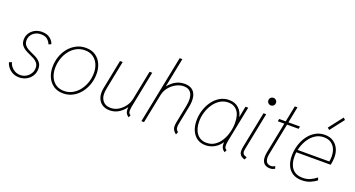

<svg xmlns="http://www.w3.org/2000/svg" viewBox="-48 -1373 3691 1998"><g transform="rotate(20 1798.0 -373.5)"><path d="M182.6 7.8Q143.1 7.8 112.1 -7.6Q81.1 -22.9 60.1 -48.6Q39.1 -74.2 30.3 -104.5L59.6 -116.2Q69.3 -76.2 104.5 -47.9Q139.6 -19.5 185.1 -19.5Q219.2 -19.5 248.3 -36.1Q277.3 -52.7 294.9 -80.8Q312.5 -108.9 312.5 -142.6Q312.5 -175.3 296.6 -195.8Q280.8 -216.3 256.1 -230Q231.4 -243.7 203.4 -255.6Q175.3 -267.6 150.6 -282.5Q126 -297.4 110.1 -320.3Q94.2 -343.3 94.2 -379.4Q94.2 -419.9 115 -451.7Q135.7 -483.4 170.4 -501.5Q205.1 -519.5 247.6 -519.5Q304.2 -519.5 338.6 -491.7Q373 -463.9 380.9 -431.6L353 -419.9Q342.8 -448.7 317.4 -470.5Q292 -492.2 247.1 -492.2Q193.8 -492.2 158.9 -460.4Q124 -428.7 124 -382.3Q124 -350.6 139.6 -330.6Q155.3 -310.5 180.2 -296.9Q205.1 -283.2 232.9 -271.5Q260.7 -259.8 285.6 -244.1Q310.5 -228.5 326.2 -204.8Q341.8 -181.2 341.8 -143.1Q341.8 -100.1 320.3 -65.9Q298.8 -31.7 262.9 -12Q227.1 7.8 182.6 7.8Z M668.5 7.8Q606 7.8 562.3 -22.2Q518.6 -52.2 495.8 -102.5Q473.1 -152.8 473.1 -214.4Q473.1 -274.4 491.9 -329.3Q510.7 -384.3 545.7 -427Q580.6 -469.7 628.4 -494.6Q676.3 -519.5 733.9 -519.5Q797.4 -519.5 840.8 -490.2Q884.3 -460.9 906.7 -411.4Q929.2 -361.8 929.2 -300.8Q929.2 -240.7 910.2 -185.3Q891.1 -129.9 856.4 -86.4Q821.8 -43 773.9 -17.6Q726.1 7.8 668.5 7.8ZM669.4 -19.5Q720.7 -19.5 762.9 -43.2Q805.2 -66.9 835.9 -106.9Q866.7 -147 883.3 -197.5Q899.9 -248 899.9 -301.3Q899.9 -355.5 880.1 -398.7Q860.4 -441.9 823 -467Q785.6 -492.2 732.4 -492.2Q680.7 -492.2 638.2 -468.8Q595.7 -445.3 565.4 -405.5Q535.2 -365.7 518.8 -315.7Q502.4 -265.6 502.4 -211.9Q502.4 -157.7 522 -114Q541.5 -70.3 578.9 -44.9Q616.2 -19.5 669.4 -19.5Z M1184.6 7.8Q1134.3 7.8 1099.4 -16.4Q1064.5 -40.5 1050.3 -85Q1036.1 -129.4 1048.3 -190.4L1112.3 -511.7H1142.1L1078.6 -192.4Q1062 -109.9 1093 -64.7Q1124 -19.5 1185.5 -19.5Q1231.4 -19.5 1271.2 -43.5Q1311 -67.4 1338.9 -106.2Q1366.7 -145 1375.5 -190.4L1439.5 -511.7H1469.2L1389.6 -111.3Q1384.3 -83.5 1384.3 -57.4Q1384.3 -31.2 1408.2 -19.5L1397.5 7.8Q1369.6 -8.3 1360.8 -35.9Q1352.1 -63.5 1361.3 -109.4L1369.1 -89.8H1346.7L1372.1 -114.3Q1345.2 -64 1296.4 -28.1Q1247.6 7.8 1184.6 7.8Z M1920.4 6.8Q1898.4 -10.3 1888.2 -27.1Q1877.9 -43.9 1877 -64Q1876 -84 1881.3 -111.3L1920.4 -308.6Q1938.5 -399.4 1913.3 -445.8Q1888.2 -492.2 1828.1 -492.2Q1785.2 -492.2 1743.2 -470Q1701.2 -447.8 1670.4 -409.7Q1639.6 -371.6 1629.9 -324.2L1564.5 0H1535.2L1685.5 -752H1715.3L1650.9 -428.7H1663.6L1635.7 -404.3Q1665 -452.6 1714.4 -486.1Q1763.7 -519.5 1828.1 -519.5Q1879.9 -519.5 1911.9 -495.4Q1943.8 -471.2 1954.1 -424.3Q1964.4 -377.4 1950.7 -309.6L1909.7 -103.5Q1903.8 -75.2 1908.7 -55.2Q1913.6 -35.2 1933.1 -23.4Z M2246.1 7.8Q2191.9 7.8 2152.8 -18.8Q2113.8 -45.4 2092.8 -93Q2071.8 -140.6 2071.8 -204.1Q2071.8 -262.7 2089.6 -318.8Q2107.4 -375 2140.1 -420.4Q2172.9 -465.8 2218.5 -492.7Q2264.2 -519.5 2319.8 -519.5Q2386.2 -519.5 2427.7 -481Q2469.2 -442.4 2478.5 -380.9L2462.9 -391.6H2493.2L2476.6 -380.9L2502 -511.7H2532.2L2452.1 -111.3Q2445.8 -77.6 2448 -53.7Q2450.2 -29.8 2471.7 -19.5L2460 7.8Q2441.4 -3.4 2431.4 -18.6Q2421.4 -33.7 2418.9 -52.7Q2416.5 -71.8 2419.9 -94.7L2420.9 -86.9H2415L2424.8 -97.7Q2391.1 -44.4 2344.5 -18.3Q2297.9 7.8 2246.1 7.8ZM2248 -19.5Q2298.8 -19.5 2337.9 -45.4Q2377 -71.3 2403.6 -114.5Q2430.2 -157.7 2443.8 -210Q2457.5 -262.2 2457.5 -314.5Q2457.5 -402.3 2420.9 -447.3Q2384.3 -492.2 2321.3 -492.2Q2272 -492.2 2231.4 -467.3Q2190.9 -442.4 2161.9 -400.6Q2132.8 -358.9 2116.9 -307.6Q2101.1 -256.3 2101.1 -203.1Q2101.1 -119.1 2140.1 -69.3Q2179.2 -19.5 2248 -19.5Z M2680.7 7.8Q2644.5 -2.4 2630.6 -21.5Q2616.7 -40.5 2616.7 -64.7Q2616.7 -88.9 2622.1 -115.2L2701.2 -511.7H2731L2648.4 -96.7Q2642.6 -66.9 2647.7 -52.5Q2652.8 -38.1 2665 -31.7Q2677.2 -25.4 2693.4 -20.5ZM2744.6 -614.3Q2727.1 -614.3 2714.8 -626.5Q2702.6 -638.7 2702.6 -656.2Q2702.6 -673.8 2714.8 -686Q2727.1 -698.2 2744.6 -698.2Q2762.2 -698.2 2774.4 -686Q2786.6 -673.8 2786.6 -656.2Q2786.6 -638.7 2774.4 -626.5Q2762.2 -614.3 2744.6 -614.3Z M2961.9 4.9Q2921.9 4.9 2899.4 -13.2Q2877 -31.2 2871.1 -64.2Q2865.2 -97.2 2874 -142.6L2982.9 -690.4H3012.7L2901.9 -131.8Q2892.1 -82 2906.2 -52.2Q2920.4 -22.5 2961.9 -22.5Q2972.2 -22.5 2983.9 -26.9Q2995.6 -31.2 3003.4 -37.1L3013.2 -11.7Q3004.4 -4.4 2990.2 0.2Q2976.1 4.9 2961.9 4.9ZM2869.6 -484.4 2875 -511.7H3105.5L3100.1 -484.4Z M3311.5 7.8Q3254.9 7.8 3213.9 -16.1Q3172.9 -40 3150.9 -86.4Q3128.9 -132.8 3128.9 -199.2Q3128.9 -258.3 3146.2 -315.2Q3163.6 -372.1 3196.3 -418.2Q3229 -464.4 3275.4 -491.9Q3321.8 -519.5 3379.9 -519.5Q3434.6 -519.5 3472.9 -494.9Q3511.2 -470.2 3531.5 -428.7Q3551.8 -387.2 3551.8 -335.4Q3551.8 -319.3 3550 -301.8Q3548.3 -284.2 3545.9 -269.8Q3543.5 -255.4 3541 -247.1H3154.3L3160.2 -274.4H3516.6Q3519.5 -289.6 3520.8 -303.7Q3522 -317.9 3522 -330.1Q3522 -405.3 3483.6 -448.7Q3445.3 -492.2 3379.9 -492.2Q3328.1 -492.2 3287.1 -466.3Q3246.1 -440.4 3217.3 -397.5Q3188.5 -354.5 3173.1 -302.5Q3157.7 -250.5 3157.7 -198.2Q3157.7 -115.7 3196.8 -67.6Q3235.8 -19.5 3312.5 -19.5Q3357.9 -19.5 3394.5 -35.6Q3431.2 -51.8 3463.4 -78.1L3474.6 -49.8Q3446.8 -27.8 3405.5 -10Q3364.3 7.8 3311.5 7.8ZM3403.3 -582 3380.9 -600.1 3501 -755.4 3522 -735.8Z"/></g></svg>

Font: Reddit Sans ExtraLight
Style: Italic
Weight: 250
Italic angle: -11.25°
Designer: Stephen Hutchings
Version: Version 1.013